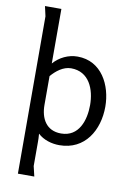

<svg xmlns="http://www.w3.org/2000/svg" viewBox="-104 -826 764 1106"><g transform="rotate(10 278.0 -273.0)"><path d="M303 -508C249 -508 198 -483 163 -443V-762H67L80 -704L81 216H177L163 157V18C163 7 163 -13 161 -32C194 -1 242 13 287 13C437 13 510 -114 510 -251C510 -376 444 -508 303 -508ZM278 -435C384 -435 422 -337 422 -245C422 -157 390 -55 285 -55C198 -55 163 -122 163 -201V-369C191 -402 232 -435 278 -435Z"/></g></svg>

Font: Rosario
Style: Regular
Weight: 400
Designer: Hector Gatti
Foundry: Omnibus Type
Version: Version 1.100